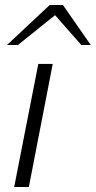

<svg xmlns="http://www.w3.org/2000/svg" viewBox="-20 -752 385 772"><path d="M37 0 134 -495H192L96 0ZM307 -571 189 -705 180 -732H233L345 -571ZM8 -571 180 -732H233L210 -698L52 -571Z"/></svg>

Font: REM ExtraLight
Style: Italic
Weight: 250
Italic angle: -11°
Designer: Octavio Pardo
Foundry: Ashler Design
Version: Version 1.005;gftools[0.9.28]